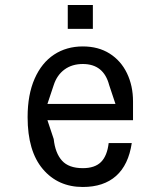

<svg xmlns="http://www.w3.org/2000/svg" viewBox="-20 -735 640 765"><path d="M90 -268Q90 -358 118 -421.5Q146 -485 195.5 -517.5Q245 -550 310 -550Q372 -550 417 -521.5Q462 -493 486 -443Q510 -393 510 -331V-256H169L194 -181Q200 -125 227 -95Q254 -65 310 -65Q358 -65 382.5 -89.5Q407 -114 413 -165H505Q492 -78 442.5 -34Q393 10 310 10Q211 10 150.5 -61.5Q90 -133 90 -268ZM440 -321 415 -396Q393 -480 310 -480Q267 -480 237 -458Q207 -436 194 -396L169 -321ZM250 -715H350V-620H250Z"/></svg>

Font: Sligoil Micro
Style: Regular
Weight: 400
Designer: Ariel Martín Pérez
Foundry: Igor Stepanchenko
Version: Version 1.001